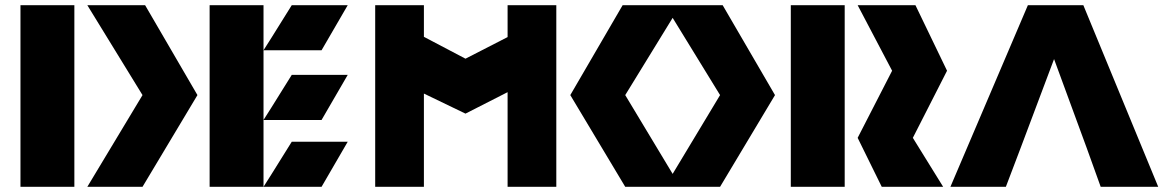

<svg xmlns="http://www.w3.org/2000/svg" viewBox="-20 -721 4490 741"><path d="M530 -354 317 0H530L742 -354L540 -701H317ZM267 0V-701H59V0Z M1106 -174 1028 -48.9 997 0H998H1058H1221L1322 -174ZM1106 -701 1028 -575.9 997 -527H998H1058H1221L1322 -701ZM1106 -432 1028 -306.9 997 -258H998H1058H1221L1322 -432ZM997 0H789V-701H997V-527V-258Z M1616 0V-359.9L1776.5 -282.5L1939 -365.3V0H2127V-701H1939V-577.9L1776.5 -494.5L1616 -578.9V-701H1428V0Z M2546 -701H2606H2769L2971 -354L2759 0H2606H2546H2393L2181 -354L2383 -701ZM2576 -652.1 2393 -354 2576 -49.9 2759 -354Z M3423 -448 3290 -189 3383 0H3620L3503 -189L3635 -448L3513 -701H3290ZM3240 0V-701H3032V0Z M4174 -150 4228 0H4450L4161 -701H3947L3648 0H3862L3919 -150L4048 -493Z"/></svg>

Font: Radio Edit
Style: P3
Weight: 800
Version: Version 3.001;PS 003.001;hotconv 1.0.70;makeotf.lib2.5.58329